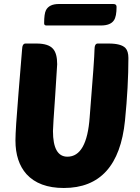

<svg xmlns="http://www.w3.org/2000/svg" viewBox="-20 -927 699 957"><path d="M298 10Q175 10 112 -59Q57 -121 57 -227Q57 -280 72 -460L90 -680Q91 -710 107 -710H162Q221 -710 244 -684Q265 -661 265 -607L255 -449Q244 -294 244 -274Q244 -146 316 -146Q413 -146 427 -343Q451 -640 451 -679Q451 -710 467 -710H522Q583 -710 605 -688Q620 -672 620 -638Q620 -496 603 -326Q569 10 298 10ZM211 -800Q200 -800 200 -811Q200 -858 209 -876Q225 -907 273 -907H545Q561 -907 561 -893Q561 -845 548 -826Q531 -800 483 -800Z"/></svg>

Font: PoetsenOne
Style: Regular
Weight: 400
Designer: Rodrigo Fuenzalida, Pablo Impallari
Foundry: Pablo Impallari, Rodrigo Fuenzalida
Version: Version 1.000